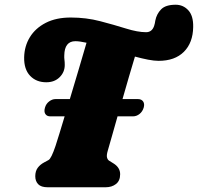

<svg xmlns="http://www.w3.org/2000/svg" viewBox="-20 -791 836 811"><path d="M170 -336.5Q174.5 -352.5 187.5 -362.5Q200.5 -372.5 214.5 -372.5H275Q294 -436 313 -499.8Q332 -563.5 345.5 -610.5Q315.5 -617 298.5 -617Q252.5 -617 251.5 -557Q251 -547 252.2 -538.5Q253.5 -530 253.5 -516.5Q253.5 -486.5 232 -465Q210.5 -443.5 175.5 -443.5Q133 -443.5 107 -471Q81 -498.5 82 -549Q83 -596 106.2 -634Q129.5 -672 173.2 -694.5Q217 -717 279 -717Q344 -717 403.2 -701.5Q462.5 -686 512 -670.5Q561.5 -655 597 -655Q622 -655 631 -681.5Q633 -687.5 634 -692.5Q635 -697.5 636 -704Q641.5 -732 660.5 -751.5Q679.5 -771 722 -771Q754 -771 775.5 -747.5Q797 -724 796 -677Q795 -610.5 756.8 -572.2Q718.5 -534 650 -534Q631 -534 605.2 -539Q579.5 -544 550 -552Q538 -513 524.5 -466.2Q511 -419.5 497.5 -372.5H562.5Q577.5 -372.5 584.5 -362.5Q591.5 -352.5 587 -336.5Q582 -319.5 569.2 -309.5Q556.5 -299.5 541.5 -299.5H476.5Q463 -252 452.2 -213.8Q441.5 -175.5 435.5 -155.5Q429.5 -135.5 432 -126Q434.5 -116.5 440.5 -112.5L459 -101Q487.5 -83.5 487.5 -55Q487.5 -27.5 470 -13.8Q452.5 0 426 0H181.5Q153.5 0 141.2 -13Q129 -26 129 -46.5Q129 -68 139.2 -82Q149.5 -96 166.5 -105L185 -115Q196.5 -121 214.5 -174.5Q221.5 -196 231.5 -228.5Q241.5 -261 253 -299.5H192.5Q178 -299.5 171.5 -309.5Q165 -319.5 170 -336.5Z"/></svg>

Font: Fraunces 9pt S100 Black
Style: Italic
Weight: 900
Italic angle: -16°
Version: Version 1.000; ttfautohint (v1.8.3)